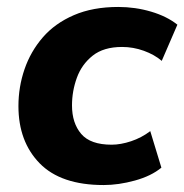

<svg xmlns="http://www.w3.org/2000/svg" viewBox="-20 -521 530 552"><path d="M278 11Q155 11 94 -51.5Q33 -114 33 -216Q33 -271 50.5 -322Q68 -373 103 -413.5Q138 -454 192.5 -477.5Q247 -501 320 -501Q369 -501 414.5 -487.5Q460 -474 490 -450L445 -346Q424 -364 393.5 -375Q363 -386 331 -386Q278 -386 246.5 -361Q215 -336 201 -297.5Q187 -259 187 -218Q187 -167 213.5 -136Q240 -105 301 -105Q327 -105 357 -115Q387 -125 412 -144L444 -39Q415 -15 368 -2Q321 11 278 11Z"/></svg>

Font: Nunito Sans ExtraBold
Style: Italic
Weight: 800
Italic angle: -9°
Designer: Vernon Adams
Foundry: Vernon Adams
Version: Version 3.006; ttfautohint (v1.8.3)